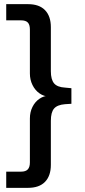

<svg xmlns="http://www.w3.org/2000/svg" viewBox="-20 -725 410 925"><path d="M10 180V102H81Q104 102 114 91Q124 80 124 58V-154Q124 -185 136.5 -210Q149 -235 170.5 -249.5Q192 -264 217 -264V-260Q192 -260 170.5 -275Q149 -290 136.5 -315.5Q124 -341 124 -371V-583Q124 -606 114 -616.5Q104 -627 81 -627H10V-705H115Q169 -705 197 -676Q225 -647 225 -594V-382Q225 -342 240.5 -323.5Q256 -305 293 -303L324 -300V-225L293 -223Q256 -220 240.5 -202Q225 -184 225 -143V69Q225 122 197 151Q169 180 115 180Z"/></svg>

Font: Nunito Sans 12pt SemiBold
Style: Regular
Weight: 600
Designer: Vernon Adams
Foundry: Vernon Adams
Version: Version 3.101;gftools[0.9.27]